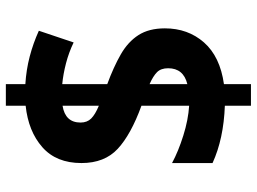

<svg xmlns="http://www.w3.org/2000/svg" viewBox="-128 -670 857 640"><g transform="rotate(-90 300.0 -350.5)"><path d="M267 -29Q157 -33 76 -70V-205Q115 -184 167.5 -167.5Q220 -151 267 -148V-307Q171 -342 123.5 -386Q76 -430 76 -507Q76 -591 129 -637.5Q182 -684 267 -693V-759H339V-694Q387 -691 431 -679.5Q475 -668 517 -649L478 -533Q445 -549 408.5 -558.5Q372 -568 339 -571V-421Q396 -400 438 -376Q480 -352 502.5 -317Q525 -282 525 -229Q525 -152 478 -98.5Q431 -45 339 -32V58H267ZM267 -570Q211 -561 211 -510Q211 -488 224.5 -474.5Q238 -461 267 -449ZM339 -154Q392 -167 392 -218Q392 -242 379 -255Q366 -268 339 -280Z"/></g></svg>

Font: Noto Sans Mono ExtraBold
Style: Regular
Weight: 800
Designer: Monotype Design Team
Foundry: Monotype Imaging Inc.
Version: Version 2.014